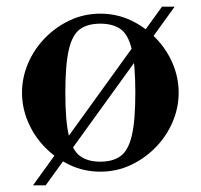

<svg xmlns="http://www.w3.org/2000/svg" viewBox="-20 -503 602 576"><path d="M79 53 466 -483H504L117 53ZM281 12Q232 12 189.5 -8Q147 -28 114.5 -61.5Q82 -95 64 -137.5Q46 -180 46 -225Q46 -270 64 -312.5Q82 -355 114.5 -388.5Q147 -422 189.5 -442Q232 -462 281 -462Q330 -462 372.5 -442Q415 -422 447.5 -388.5Q480 -355 498 -312.5Q516 -270 516 -225Q516 -180 498 -137.5Q480 -95 447.5 -61.5Q415 -28 372.5 -8Q330 12 281 12ZM281 -18Q319 -18 342 -35Q365 -52 375.5 -96.5Q386 -141 386 -225Q386 -309 375.5 -354Q365 -399 342 -415.5Q319 -432 281 -432Q243 -432 220 -415.5Q197 -399 186.5 -354Q176 -309 176 -225Q176 -141 186.5 -96.5Q197 -52 220 -35Q243 -18 281 -18Z"/></svg>

Font: Libre Bodoni
Style: Regular
Weight: 400
Designer: Pablo Impallari, Rodrigo Fuenzalida
Foundry: Impallari Type
Version: Version 2.005;gftools[0.9.23]